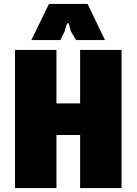

<svg xmlns="http://www.w3.org/2000/svg" viewBox="-20 -953 692 973"><path d="M56 0H266V-269H386V0H596V-700H386V-429H266V-700H56ZM139 -750H286L308 -795L318 -829C321 -838 328 -838 330 -829L339 -795L365 -750H512L424 -933H228Z"/></svg>

Font: Finlandica Black
Style: Regular
Weight: 900
Designer: Niklas Ekholm, Juho Hiilivirta, Jaakko Suomalainen
Foundry: Helsinki Type Studio
Version: Version 2.000;Glyphs 3.2 (3202)